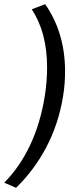

<svg xmlns="http://www.w3.org/2000/svg" viewBox="-26 -779 371 908"><path d="M272.5 -325C279.2 -365.8 281.7 -405 281.7 -442.5C281.7 -571.7 245 -677.5 187.5 -759.2L124.2 -735C171.7 -663.3 196.7 -571.7 196.7 -460C196.7 -417.5 193.3 -372.5 185.8 -325C158.3 -150.8 90.8 -13.3 -5.8 85L50 109.2C157.5 4.2 243.3 -140.8 272.5 -325Z"/></svg>

Font: Boon Medium
Style: Italic
Weight: 500
Italic angle: -9°
Designer: Sungsit Sawaiwan
Foundry: FontUni
Version: Version 3.0